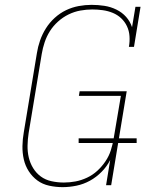

<svg xmlns="http://www.w3.org/2000/svg" viewBox="-20 -763 640 791"><path d="M238 8Q210 8 182.5 2Q155 -4 134 -19.5Q113 -35 98.5 -57.5Q84 -80 78 -106.5Q72 -133 72.5 -161.5Q73 -190 78 -218L132 -544Q136 -570 145 -596Q154 -622 169 -646Q184 -670 205.5 -689.5Q227 -709 252 -721Q277 -733 304 -738Q331 -743 357 -743Q384 -743 410 -739Q436 -735 459.5 -723.5Q483 -712 499.5 -693.5Q516 -675 524 -651L538 -735H559L532 -570H511Q515 -592 513.5 -614Q512 -636 503 -655Q494 -674 479 -688Q464 -702 444.5 -710Q425 -718 403.5 -721Q382 -724 360 -724Q336 -724 311 -719.5Q286 -715 262.5 -703.5Q239 -692 219 -674Q199 -656 185.5 -634.5Q172 -613 164 -589Q156 -565 152 -541L98 -215Q94 -189 93.5 -163.5Q93 -138 98.5 -114.5Q104 -91 116.5 -70.5Q129 -50 148 -36Q167 -22 192 -16.5Q217 -11 243 -11Q267 -11 291 -15.5Q315 -20 338.5 -31Q362 -42 381 -59.5Q400 -77 414.5 -98.5Q429 -120 436.5 -143.5Q444 -167 448 -191L478 -368H305L308 -387H502L438 0H417L434 -104Q421 -78 399 -55.5Q377 -33 350.5 -18.5Q324 -4 295 2Q266 8 238 8ZM543 -174H304V-193H543Z"/></svg>

Font: Iosevka HT Thin Extended
Style: Italic
Weight: 100
Width: 7
Italic angle: -9°
Monospace: yes
Designer: Belleve Invis
Foundry: Belleve Invis
Version: Version 32.3.0; ttfautohint (v1.8.4)